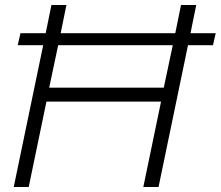

<svg xmlns="http://www.w3.org/2000/svg" viewBox="-20 -749 884 769"><path d="M153 -568H51L62 -616H163L186 -729H246L223 -616H682L705 -729H766L743 -616H844L833 -568H733L615 0H554L625 -342H166L95 0H35ZM636 -398 672 -568H213L177 -398Z"/></svg>

Font: Mona Sans Light
Style: Italic
Weight: 300
Italic angle: -11.7°
Designer: Deni Anggara
Foundry: GitHub
Version: Version 2.000